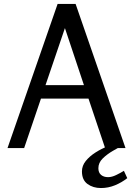

<svg xmlns="http://www.w3.org/2000/svg" viewBox="-20 -748 671 970"><path d="M362 -728 614 0H511L427 -250H187L102 0H18L271 -728ZM308 -606 210 -318H404ZM623 152Q595 174 561 188Q527 202 490 202Q450 202 422 181.5Q394 161 394 118Q394 89 413.5 65Q433 41 463 22Q493 3 524.5 -9Q556 -21 580 -25L600 -14Q580 -3 550.5 14Q521 31 499 52.5Q477 74 477 102Q477 124 490.5 135.5Q504 147 526 147Q545 147 567.5 136Q590 125 606 115Z"/></svg>

Font: Rosario Light
Style: Regular
Weight: 400
Version: Version 1.101; ttfautohint (v1.8.1.43-b0c9)